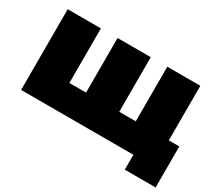

<svg xmlns="http://www.w3.org/2000/svg" viewBox="-121 -787 1265 1127"><g transform="rotate(30 511.5 -223.0)"><path d="M440 -177 391 -128V-547H616V-128L566 -177H777L728 -128V-547H952V0H53V-547H278V-128L229 -177ZM814 101V-48L863 0H724V-177H1023V101Z"/></g></svg>

Font: MOST Montserrat Black
Style: Regular
Weight: 900
Designer: Julieta Ulanovsky
Foundry: Julieta Ulanovsky
Version: Version 8.000;March 11, 2024;FontCreator 15.0.0.2926 64-bit